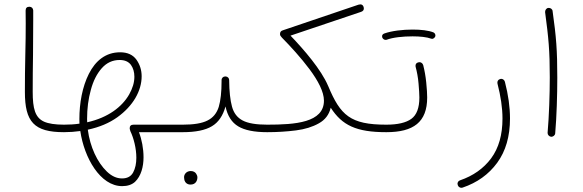

<svg xmlns="http://www.w3.org/2000/svg" viewBox="-20 -624 2735 900"><path d="M96.7 -192.9C96.7 -53.2 139.2 -4.4 279.8 -4.4H280.3C292 -4.4 297.9 -10.3 297.9 -22C297.9 -33.7 292 -39.6 280.3 -39.6H279.8C238.3 -39.6 207.5 -44.4 186.5 -53.7C144.5 -72.8 133.3 -115.2 133.3 -193.4C133.3 -252 133.8 -310.5 134.8 -368.7C135.3 -426.8 135.7 -480 135.7 -527.8V-575.2C135.3 -585 127.9 -592.3 118.7 -592.3H117.2C106 -592.3 100.1 -586.4 100.1 -574.2C100.6 -555.2 100.6 -535.6 100.6 -515.6C100.6 -471.2 100.1 -420.9 98.6 -364.7C97.2 -308.6 96.7 -251 96.7 -192.9Z M262.7 -22C262.7 -12.2 270.5 -4.4 280.3 -4.4C306.2 -4.4 331.5 -6.3 356.4 -9.8C374.5 115.2 449.7 248.5 552.7 248.5C578.1 248.5 598.1 241.7 612.8 228.5C641.6 201.2 652.8 156.7 652.8 113.3C652.8 72.3 644.5 29.3 631.3 -4.4H763.7C775.4 -4.4 781.2 -10.3 781.2 -22C781.2 -33.7 775.4 -39.6 763.7 -39.6H606C593.8 -39.6 587.9 -33.7 587.9 -22.5C587.9 -18.6 589.8 -14.2 591.3 -8.8C606.9 23.9 619.1 71.8 619.1 115.2C619.1 142.6 614.3 165.5 604 184.6C593.8 203.1 576.7 212.4 551.8 212.4C526.9 212.4 503.4 201.7 481 180.2C436 137.2 401.9 64 391.6 -16.1C446.3 -27.8 492.2 -47.4 529.8 -74.2C604.5 -127.9 644 -198.7 644 -266.6C644 -295.4 635.7 -321.3 619.6 -344.2C603 -367.2 577.6 -378.9 543 -378.9C475.1 -378.9 427.2 -338.9 396.5 -277.8C365.7 -216.8 352.1 -140.1 352.1 -66.4C352.1 -59.1 352.1 -51.8 352.5 -44.4C329.6 -41 305.2 -39.6 280.3 -39.6C268.6 -39.6 262.7 -33.7 262.7 -22ZM388.2 -66.4C388.2 -115.2 394 -160.6 405.8 -202.6C417 -244.6 434.1 -278.3 457 -304.2C480 -330.1 507.8 -342.8 541 -342.8C564.9 -342.8 582.5 -335 593.8 -319.8C604.5 -304.7 609.9 -286.1 609.9 -264.2C609.9 -237.3 601.6 -210 585.4 -181.2C552.7 -124 487.8 -72.8 388.7 -50.8C388.2 -56.2 388.2 -61 388.2 -66.4Z M745.6 -22C745.6 -12.2 753.9 -4.4 763.7 -4.4H836.9C849.1 -4.4 855 -10.3 855 -22C855 -33.7 849.1 -39.6 836.9 -39.6H763.7C753.9 -39.6 745.6 -32.2 745.6 -22Z M818.8 -22C818.8 -12.2 827.1 -4.4 836.9 -4.4C897 -4.4 942.4 -13.7 973.1 -32.2C1003.9 -50.3 1024.9 -81.5 1037.1 -125C1046.4 -80.6 1066.4 -49.8 1096.7 -31.7C1126.5 -13.7 1171.9 -4.4 1232.4 -4.4H1232.9C1244.6 -4.4 1250.5 -10.3 1250.5 -22C1250.5 -33.7 1244.6 -39.6 1232.9 -39.6H1232.4C1181.2 -39.6 1142.6 -45.9 1117.7 -59.1C1092.3 -72.3 1075.7 -93.8 1067.4 -124.5C1059.1 -154.8 1054.7 -195.8 1054.2 -247.6V-249C1054.2 -257.3 1047.4 -265.1 1038.1 -265.6H1035.6C1027.3 -265.6 1019 -259.8 1018.6 -248.5V-243.2C1018.6 -192.9 1014.2 -152.8 1005.4 -123C996.1 -93.3 978.5 -71.8 952.6 -59.1C926.8 -45.9 888.2 -39.6 836.9 -39.6C827.1 -39.6 818.8 -32.2 818.8 -22ZM842.8 206.5C842.8 211.9 844.2 216.8 844.7 221.2C848.1 231.4 856.9 241.2 873 241.2C897.9 241.2 905.3 221.7 905.3 207.5C905.3 201.7 903.3 196.3 899.9 190.9C895.5 183.6 887.2 177.7 874 177.7C854.5 177.7 842.8 192.4 842.8 206.5Z M1215.3 -22C1215.3 -12.2 1223.1 -4.4 1232.9 -4.4C1279.8 -4.4 1324.7 -7.3 1367.2 -12.7C1409.7 -18.1 1445.3 -29.3 1474.6 -45.9C1503.9 -62 1522.5 -86.4 1530.3 -119.1C1583.5 -36.6 1649.9 -4.4 1790.5 -4.4H1791C1802.7 -4.4 1808.6 -10.3 1808.6 -22C1808.6 -33.7 1802.7 -39.6 1791 -39.6H1790.5C1622.1 -39.6 1575.7 -83.5 1518.6 -220.2L1518.1 -221.2C1485.4 -298.3 1405.3 -390.6 1341.8 -457L1672.4 -568.4C1681.2 -571.3 1685.5 -576.7 1685.5 -584C1685.5 -585.9 1685.1 -588.4 1684.6 -590.8C1682.1 -599.1 1676.8 -603.5 1669.4 -603.5C1667 -603.5 1664.1 -603 1660.6 -602.1L1305.7 -481.9C1296.9 -479.5 1292.5 -473.6 1292.5 -464.4C1292.5 -458 1295.9 -453.6 1301.3 -447.8C1342.3 -406.2 1390.1 -354 1430.7 -299.8C1471.2 -245.6 1498.5 -193.4 1498.5 -152.3C1498.5 -49.3 1364.3 -39.6 1232.9 -39.6C1221.2 -39.6 1215.3 -33.7 1215.3 -22Z M1773.4 -22C1773.4 -12.2 1781.2 -4.4 1791 -4.4C1918 -4.4 1982.4 -51.3 1982.4 -167C1982.4 -184.1 1981 -207.5 1978 -237.3C1975.1 -266.6 1970.2 -293.5 1963.9 -318.4C1961.4 -327.6 1953.1 -332.5 1946.8 -332.5C1945.3 -332.5 1943.8 -332.5 1942.4 -332C1932.6 -330.1 1927.7 -324.7 1927.7 -315.4C1927.7 -314 1927.7 -312.5 1928.2 -311C1934.6 -287.1 1939.5 -261.2 1941.9 -232.9C1944.3 -204.1 1945.8 -182.1 1945.8 -167C1945.8 -118.2 1933.1 -85 1908.2 -66.9C1883.3 -48.8 1844.2 -39.6 1791 -39.6C1779.3 -39.6 1773.4 -33.7 1773.4 -22ZM1772 -447.8C1775.4 -440.4 1782.2 -437 1787.6 -437C1789.1 -437 1790.5 -437 1792 -437.5C1821.3 -448.7 1868.7 -453.6 1914.1 -453.6C1948.7 -453.6 1981.4 -450.2 2000.5 -442.9C2002 -442.4 2003.9 -441.9 2005.4 -441.9C2009.3 -441.9 2015.1 -444.3 2019 -450.7C2020.5 -453.1 2021 -455.1 2021 -457.5C2021 -461.4 2019.5 -468.3 2011.7 -472.2C1988.3 -481.4 1953.1 -485.4 1914.1 -485.4C1867.7 -485.4 1816.9 -479.5 1782.2 -467.3C1774.9 -464.8 1771 -460.4 1771 -454.1C1771 -452.1 1771.5 -450.2 1772 -447.8Z M2322.8 -252.9C2315.4 -250.5 2311.5 -243.7 2311.5 -237.3C2311.5 -235.8 2311.5 -233.9 2312 -231.9C2327.1 -173.3 2335.4 -118.7 2335.4 -68.4C2335.4 7.8 2317.9 69.8 2282.2 118.2C2246.6 166 2197.8 200.2 2136.7 221.2C2128.4 223.6 2124.5 231.4 2124.5 237.3C2124.5 239.3 2125 241.7 2126 244.1C2128.4 252.4 2136.7 256.3 2142.6 256.3C2144.5 256.3 2146.5 255.9 2148.4 255.4C2216.3 232.4 2270.5 193.8 2310.5 139.2C2350.6 84.5 2370.6 15.1 2370.6 -68.4C2370.6 -121.6 2362.8 -178.7 2346.7 -240.7C2344.2 -250 2335.9 -254.4 2330.1 -254.4C2327.6 -254.4 2325.2 -253.9 2322.8 -252.9Z M2535.2 -566.9C2551.3 -446.3 2557.1 -387.7 2557.1 -261.7C2557.1 -181.6 2553.7 -80.1 2546.9 -2V-0.5C2546.9 7.8 2553.7 15.6 2563 17.1H2564.5C2572.8 17.1 2582 10.3 2582.5 1C2589.4 -78.6 2592.3 -179.2 2592.3 -260.3C2592.3 -389.2 2587.4 -450.2 2570.3 -571.8C2569.8 -581.1 2560.5 -586.9 2553.2 -586.9H2550.8C2541 -586.4 2535.2 -576.7 2535.2 -568.4V-566.9Z"/></svg>

Font: Mikhak ExtraLight
Style: Regular
Weight: 200
Designer: Amin Abedi
Version: Version 3.2